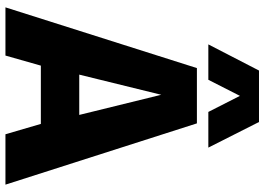

<svg xmlns="http://www.w3.org/2000/svg" viewBox="-153 -818 971 705"><g transform="rotate(90 332.5 -465.5)"><path d="M7 0 230 -703H433L658 0H473L435 -130H221L184 0ZM254 -271H402L328 -572ZM143 -745 239 -931H428L522 -745H391L332 -861L273 -745Z"/></g></svg>

Font: Georama
Style: Bold
Weight: 700
Designer: Jean-Baptiste Levee
Foundry: Production Type
Version: Version 1.000